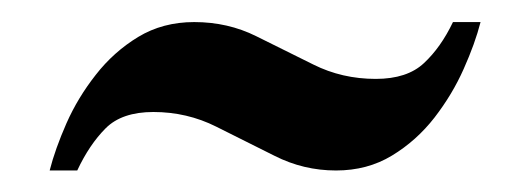

<svg xmlns="http://www.w3.org/2000/svg" viewBox="-20 -375 462 174"><path d="M25 -220.5Q30 -240 40.2 -263.2Q50.5 -286.5 66.8 -307.2Q83 -328 105.2 -341.5Q127.5 -355 156 -355Q186.5 -355 212.2 -342.2Q238 -329.5 264 -316.5Q290 -303.5 320.5 -303.5Q349 -303.5 364.2 -317.8Q379.5 -332 390.5 -355H415.5Q410.5 -335.5 400.2 -312.5Q390 -289.5 373.8 -268.5Q357.5 -247.5 335.2 -234Q313 -220.5 284.5 -220.5Q255 -220.5 228.8 -233.8Q202.5 -247 176 -260.2Q149.5 -273.5 119 -273.5Q90.5 -273.5 75.8 -258.8Q61 -244 50 -220.5Z"/></svg>

Font: Libre Caslon Condensed
Style: Italic
Weight: 400
Italic angle: -22.583°
Designer: Pablo Impallari, Rodrigo Fuenzalida, Katja Schimmel, Ertekin Erdin
Foundry: Pablo Impallari, Rodrigo Fuenzalida
Version: Version 2.000;gftools[0.9.33]